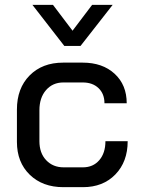

<svg xmlns="http://www.w3.org/2000/svg" viewBox="-20 -766 584 794"><path d="M50 -179V-313Q50 -401 102.5 -454Q155 -507 241 -507H322Q404 -507 454 -461Q504 -415 504 -339H412Q412 -378 387.5 -401.5Q363 -425 322 -425H242Q198 -425 170.5 -393.5Q143 -362 143 -310V-182Q143 -133 171 -103.5Q199 -74 243 -74H323Q365 -74 390.5 -103.5Q416 -133 416 -182H508Q508 -97 457 -44.5Q406 8 323 8H242Q156 8 103 -43.5Q50 -95 50 -179ZM114 -746H199L280 -639L361 -746H446L313 -576H246Z"/></svg>

Font: Bai Jamjuree Medium
Style: Regular
Weight: 500
Version: Version 1.000; ttfautohint (v1.6)